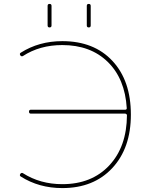

<svg xmlns="http://www.w3.org/2000/svg" viewBox="-20 -950 728 980"><path d="M423 -820V-920Q423 -930 433 -930Q443 -930 443 -920V-820Q443 -810 433 -810Q423 -810 423 -820ZM223 -820V-920Q223 -930 233 -930Q243 -930 243 -920V-820Q243 -810 233 -810Q223 -810 223 -820ZM298 -10Q448 -10 537.5 -105.5Q627 -201 628 -362Q628 -365 625 -367.5Q622 -370 619 -370H138Q128 -370 128 -380Q128 -390 138 -390H619Q627 -390 627 -398Q618 -548 530 -634Q442 -720 298 -720Q183 -720 97 -664Q90 -660 84 -667Q78 -676 86 -681Q179 -740 298 -740Q460 -740 554 -639Q648 -538 648 -365Q648 -194 553 -92Q458 10 298 10Q179 10 86 -49Q78 -54 84 -63Q90 -70 97 -66Q185 -10 298 -10Z"/></svg>

Font: Rounded Mplus 1c Thin
Style: Regular
Weight: 250
Version: Version 1.059.20150529